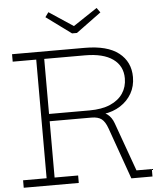

<svg xmlns="http://www.w3.org/2000/svg" viewBox="-62 -1023 915 1077"><g transform="rotate(-5 395.0 -484.5)"><path d="M400.5 -839H373L232 -942.5L251 -969L387 -879L522.5 -969L541.5 -942.5ZM465 -388Q508 -386 531.8 -367.8Q555.5 -349.5 567.5 -316L666 -42H752.5V0H633.5L530.5 -290Q517 -328.5 497 -343.8Q477 -359 439.5 -359H405ZM298 -710V-752H436Q564 -752 628 -701.5Q692 -651 692 -565.5Q692 -514 669 -473.5Q646 -433 605.2 -406.8Q564.5 -380.5 510.5 -373V-364L443.5 -359H198.5V-400H433Q502.5 -400 549.8 -420.5Q597 -441 621.5 -477.5Q646 -514 646 -562Q646 -632 591.5 -671Q537 -710 434 -710ZM27.5 -710V-752H337.5V-710H205V-42H337.5V0H27.5V-42H160V-710Z"/></g></svg>

Font: Hepta Slab Light
Style: Regular
Weight: 300
Designer: Michael LaGattuta
Foundry: Michael LaGattuta
Version: Version 1.102